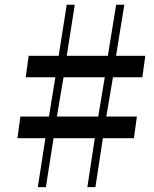

<svg xmlns="http://www.w3.org/2000/svg" viewBox="-20 -790 651 810"><path d="M171.5 -207H53.5L66 -298.5H186.5L213.5 -464H88.5L101 -554.5H227.5L261.5 -770H295.5L261.5 -554.5H435L470 -770H504.5L469.5 -554.5H593L580.5 -464H456.5L428.5 -298.5H557.5L545 -207H414L382.5 -0.5H348.5L380 -207H206L173.5 -0.5H139.5ZM394.5 -298.5 422 -464H248L220 -298.5Z"/></svg>

Font: Merriweather 144pt
Style: Bold Italic
Weight: 700
Italic angle: -7.8°
Version: Version 2.101